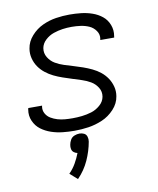

<svg xmlns="http://www.w3.org/2000/svg" viewBox="-86 -605 748 909"><g transform="rotate(-10 288.0 -151.0)"><path d="M239 8Q273 8 306.5 3Q340 -2 373 -16Q406 -30 431.5 -57.5Q457 -85 462 -119Q466 -143 460 -165.5Q454 -188 441.5 -206.5Q429 -225 411.5 -239Q394 -253 373 -263Q352 -273 330.5 -280.5Q309 -288 287 -294.5Q265 -301 243 -308Q221 -315 201.5 -326.5Q182 -338 169.5 -358.5Q157 -379 161 -403Q165 -425 183 -441.5Q201 -458 223 -465.5Q245 -473 266.5 -476Q288 -479 310 -479Q332 -479 353.5 -476Q375 -473 394 -464.5Q413 -456 425.5 -438Q438 -420 434 -398Q434 -396 433 -394H500Q501 -398 501 -401Q506 -429 496 -455Q486 -481 465.5 -497.5Q445 -514 419 -523Q393 -532 365.5 -535Q338 -538 310 -538Q278 -538 245 -533Q212 -528 180.5 -513.5Q149 -499 125 -472Q101 -445 96 -412Q92 -388 98 -365Q104 -342 116.5 -324Q129 -306 146.5 -292Q164 -278 184.5 -268Q205 -258 227 -250.5Q249 -243 271 -236Q293 -229 315 -222Q337 -215 356.5 -203.5Q376 -192 388.5 -172Q401 -152 397 -128Q393 -105 373.5 -88Q354 -71 331 -64Q308 -57 285 -54.5Q262 -52 240 -52Q221 -52 203 -53.5Q185 -55 168 -60Q151 -65 136 -74Q121 -83 112.5 -98.5Q104 -114 107 -132Q107 -134 108 -136H42Q40 -133 40 -129Q35 -100 46.5 -74Q58 -48 79.5 -32Q101 -16 127.5 -7Q154 2 182.5 5Q211 8 239 8ZM215 236Q249 201 268.5 158Q288 115 296 70Q298 58 294.5 46.5Q291 35 281 30Q271 25 259 25Q247 25 234.5 30Q222 35 215.5 46.5Q209 58 207 70Q205 80 207 90Q209 100 216.5 106Q224 112 234 114Q225 138 211.5 161.5Q198 185 179 204Z"/></g></svg>

Font: Iosevka Sparkle Light Oblique
Style: Regular
Weight: 300
Italic angle: -9°
Designer: Belleve Invis
Foundry: Belleve Invis
Version: Version 4.5.0; ttfautohint (v1.8.3)